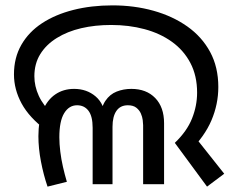

<svg xmlns="http://www.w3.org/2000/svg" viewBox="-20 -686 873 715"><path d="M631 -154Q676 -197 695 -244.5Q714 -292 714 -341Q714 -404 689 -451.5Q664 -499 620 -530.5Q576 -562 518 -577.5Q460 -593 394 -593Q334 -593 282.5 -581Q231 -569 191.5 -544.5Q152 -520 130 -484.5Q108 -449 108 -402Q108 -365 124.5 -329Q141 -293 178 -258L152 -201Q89 -248 60.5 -300.5Q32 -353 32 -409Q32 -471 59.5 -519Q87 -567 136.5 -599.5Q186 -632 253 -649Q320 -666 399 -666Q480 -666 551.5 -646Q623 -626 677.5 -587.5Q732 -549 762.5 -492.5Q793 -436 793 -362Q793 -298 767.5 -238Q742 -178 686 -123L700 -184L815 -39L751 9ZM157 9Q142 -35 132.5 -84.5Q123 -134 123 -179Q123 -235 139.5 -274.5Q156 -314 186 -334.5Q216 -355 256 -355Q303 -355 336 -327Q369 -299 374 -243H352Q356 -286 372.5 -310.5Q389 -335 414.5 -345Q440 -355 469 -355Q525 -355 558 -321Q591 -287 591 -227V0H513V-220Q513 -227 511.5 -239Q510 -251 504.5 -263.5Q499 -276 487.5 -285Q476 -294 456 -294Q428 -294 413.5 -273Q399 -252 399 -214V0H325V-210Q325 -253 309.5 -273.5Q294 -294 267 -294Q237 -294 219 -264.5Q201 -235 201 -175Q201 -150 204.5 -121.5Q208 -93 214.5 -64.5Q221 -36 229 -9L157 9Z"/></svg>

Font: uoriya15
Style: Book
Weight: 400
Designer: Jelle Bosma - Monotype Design Team
Foundry: Monotype Imaging Inc.
Version: Version 2.003